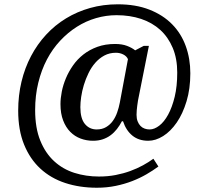

<svg xmlns="http://www.w3.org/2000/svg" viewBox="-20 -734 961 896"><path d="M868.2 -392.1Q868.2 -319.8 850.6 -261.5Q833 -203.1 804.7 -162.1Q776.4 -121.1 741.5 -99.1Q706.5 -77.1 671.9 -77.1Q627.4 -77.1 597.9 -101.1Q568.4 -125 554.2 -168H548.8Q538.6 -148.4 525.6 -131.8Q512.7 -115.2 496.3 -103Q480 -90.8 459.7 -84Q439.5 -77.1 414.1 -77.1Q383.8 -77.1 356.2 -87.4Q328.6 -97.7 307.9 -118.7Q287.1 -139.6 274.7 -171.9Q262.2 -204.1 262.2 -248Q262.2 -274.9 268.3 -306.2Q274.4 -337.4 287.4 -368.4Q300.3 -399.4 320.6 -428.5Q340.8 -457.5 369.1 -479.7Q397.5 -502 434.3 -515.4Q471.2 -528.8 517.1 -528.8Q549.3 -528.8 572.5 -520Q595.7 -511.2 610.8 -499L650.9 -520H674.8L624 -265.1Q622.6 -253.4 620.6 -241.7Q619.1 -231.9 618.2 -220.2Q617.2 -208.5 617.2 -198.2Q617.2 -180.7 622.3 -167.7Q627.4 -154.8 635.7 -146.2Q644 -137.7 655 -133.8Q666 -129.9 678.2 -129.9Q700.2 -129.9 723.1 -147.5Q746.1 -165 764.6 -199Q783.2 -232.9 795.2 -282.2Q807.1 -331.5 807.1 -395Q807.1 -460.4 786.1 -510.5Q765.1 -560.5 727.8 -594.5Q690.4 -628.4 638.4 -645.8Q586.4 -663.1 523.9 -663.1Q475.1 -663.1 428 -649.4Q380.9 -635.7 338.9 -609.1Q296.9 -582.5 261 -544.2Q225.1 -505.9 199.2 -456.8Q173.3 -407.7 158.7 -348.1Q144 -288.6 144 -220.2Q144 -136.7 168 -77.9Q191.9 -19 232.7 18.3Q273.4 55.7 327.4 72.8Q381.3 89.8 441.9 89.8Q482.9 89.8 519.5 82.8Q556.2 75.7 588.1 64Q620.1 52.2 647.2 37.4Q674.3 22.5 695.8 6.8L719.2 43Q694.3 61.5 663.6 79.3Q632.8 97.2 596.9 111.1Q561 125 519.8 133.5Q478.5 142.1 432.1 142.1Q351.6 142.1 284.2 119.9Q216.8 97.7 168.2 52.7Q119.6 7.8 92.3 -59.6Q64.9 -127 64.9 -217.8Q64.9 -288.6 80.3 -352.8Q95.7 -417 124.8 -472.2Q153.8 -527.3 195.1 -572Q236.3 -616.7 288.1 -648.2Q339.8 -679.7 400.6 -696.8Q461.4 -713.9 529.8 -713.9Q613.8 -713.9 677.2 -689Q740.7 -664.1 783.2 -620.8Q825.7 -577.6 846.9 -518.8Q868.2 -460 868.2 -392.1ZM355 -233.9Q355 -181.2 376.2 -155.5Q397.5 -129.9 431.2 -129.9Q456.5 -129.9 475.1 -140.9Q493.7 -151.9 506.3 -169.4Q519 -187 526.9 -209.5Q534.7 -231.9 539.1 -254.9L577.1 -458Q570.8 -472.2 554.9 -480Q539.1 -487.8 521 -487.8Q491.2 -487.8 467 -474.9Q442.9 -461.9 424.6 -440.9Q406.2 -419.9 393.1 -392.8Q379.9 -365.7 371.3 -337.4Q362.8 -309.1 358.9 -282.2Q355 -255.4 355 -233.9Z"/></svg>

Font: Droid Serif
Style: Regular
Weight: 400
Designer: Monotype Design team
Foundry: Monotype Imaging Inc.
Version: Version 1.03